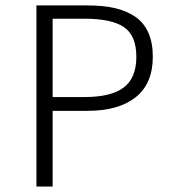

<svg xmlns="http://www.w3.org/2000/svg" viewBox="-20 -680 640 700"><path d="M112.8 0V-660.2H299.8Q356.4 -660.2 398.9 -650.4Q441.4 -640.6 472.9 -619.1Q504.4 -597.7 520.8 -561Q537.1 -524.4 537.1 -473.1Q537.1 -375 474.6 -325.4Q412.1 -275.9 299.8 -275.9H171.9V0ZM171.9 -326.2H288.1Q385.3 -326.2 431.2 -361.1Q477.1 -396 477.1 -473.1Q477.1 -550.3 431.9 -581.1Q386.7 -611.8 288.1 -611.8H171.9Z"/></svg>

Font: Office Code Pro D Light
Style: Regular
Weight: 300
Designer: Nathan Rutzky & Paul D. Hunt
Foundry: Adobe Systems Incorporated
Version: Version 1.004;PS 001.004;hotconv 1.0.70;makeotf.lib2.5.58329